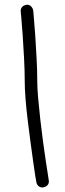

<svg xmlns="http://www.w3.org/2000/svg" viewBox="-20 -791 283 838"><path d="M142.6 -437.5Q142.6 -406.2 146.5 -362.3Q150.4 -318.4 155.8 -270.5Q161.1 -222.7 167.5 -175.3Q173.8 -127.9 179.7 -89.4Q185.5 -50.8 189.5 -26.4Q193.4 -2 193.4 0Q193.4 22.5 166 27.3Q155.3 27.3 147.9 21Q140.6 14.6 138.7 3.9Q137.7 1 133.8 -24.4Q129.9 -49.8 124.5 -87.9Q119.1 -126 112.8 -173.3Q106.4 -220.7 100.6 -269Q94.7 -317.4 91.3 -361.3Q87.9 -405.3 87.9 -437.5Q87.9 -484.4 85 -537.1Q82 -589.8 79.1 -635.3Q76.2 -680.7 73.2 -710.9Q70.3 -741.2 70.3 -743.2Q70.3 -753.9 77.1 -761.2Q84 -768.6 97.7 -770.5Q108.4 -770.5 115.7 -763.2Q123 -755.9 125 -745.1Q125 -742.2 127.9 -711.9Q130.9 -681.6 133.8 -636.2Q136.7 -590.8 139.6 -538.1Q142.6 -485.4 142.6 -437.5Z"/></svg>

Font: Coming Soon
Style: Regular
Weight: 400
Designer: Dathan Boardman
Foundry: Open Window
Version: Version 1.002